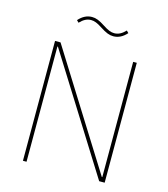

<svg xmlns="http://www.w3.org/2000/svg" viewBox="-127 -981 946 1080"><g transform="rotate(15 346.0 -441.0)"><path d="M417 -808C445 -808 471 -820 495 -847L483 -859C462 -837 442 -826 418 -826C399 -826 381 -833 352 -852C318 -874 298 -882 275 -882C247 -882 221 -870 197 -843L209 -831C230 -853 250 -864 274 -864C293 -864 311 -857 340 -838C374 -816 394 -808 417 -808ZM552 0H584V-698H563V-27H560L140 -698H108V0H129V-671H132Z"/></g></svg>

Font: IBM Plex Thai Looped Thin
Style: Regular
Weight: 100
Designer: Mike Abbink, Paul van der Laan, Pieter van Rosmalen, Ben Mitchell, Mark Frömberg
Foundry: Bold Monday
Version: Version 1.0